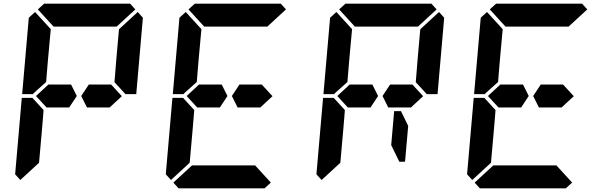

<svg xmlns="http://www.w3.org/2000/svg" viewBox="-20 -1020 3304 1040"><path d="M162 -515 158 -510H100L136 -924L170 -955L255 -862L240 -698L231 -590L230 -576ZM582 -562 640 -499 574 -438H546H510H451L420 -500L461 -562H520H557ZM192 -144 191 -138 90 -45 62 -76 98 -490H156L160 -485L216 -424L213 -384L206 -302ZM726 -955 754 -924 718 -510H660L656 -514L600 -575L601 -586L610 -698L624 -856L625 -862ZM185 -969 219 -1000H390H514H685L713 -969L612 -876H587H503H379H295H276H270ZM365 -562 396 -500 355 -438H296H259H232L175 -500L242 -562H269H306Z M978 -515 974 -510H916L952 -924L986 -955L1071 -862L1056 -698L1047 -590L1046 -576ZM1398 -562 1456 -499 1390 -438H1362H1326H1267L1236 -500L1277 -562H1336H1373ZM1008 -144 1007 -138 906 -45 878 -76 914 -490H972L976 -485L1032 -424L1029 -384L1022 -302ZM1447 -31 1413 0H1242H1118H947L919 -31L1020 -124H1045H1129H1253H1337H1362ZM1001 -969 1035 -1000H1206H1330H1501L1529 -969L1428 -876H1403H1319H1195H1111H1092H1086ZM1181 -562 1212 -500 1171 -438H1112H1075H1048L991 -500L1058 -562H1085H1122Z M1794 -515 1790 -510H1732L1768 -924L1802 -955L1887 -862L1872 -698L1863 -590L1862 -576ZM2214 -562 2272 -499 2206 -438H2178H2142H2083L2052 -500L2093 -562H2152H2189ZM1824 -144 1823 -138 1722 -45 1694 -76 1730 -490H1788L1792 -485L1848 -424L1845 -384L1838 -302ZM2358 -955 2386 -924 2350 -510H2292L2288 -514L2232 -575L2233 -586L2242 -698L2256 -856L2257 -862ZM2191 -338 2174 -144H2143L2099 -234L2115 -418H2152ZM1817 -969 1851 -1000H2022H2146H2317L2345 -969L2244 -876H2219H2135H2011H1927H1908H1902ZM1997 -562 2028 -500 1987 -438H1928H1891H1864L1807 -500L1874 -562H1901H1938Z M2610 -515 2606 -510H2548L2584 -924L2618 -955L2703 -862L2688 -698L2679 -590L2678 -576ZM3030 -562 3088 -499 3022 -438H2994H2958H2899L2868 -500L2909 -562H2968H3005ZM2640 -144 2639 -138 2538 -45 2510 -76 2546 -490H2604L2608 -485L2664 -424L2661 -384L2654 -302ZM3079 -31 3045 0H2874H2750H2579L2551 -31L2652 -124H2677H2761H2885H2969H2994ZM2633 -969 2667 -1000H2838H2962H3133L3161 -969L3060 -876H3035H2951H2827H2743H2724H2718ZM2813 -562 2844 -500 2803 -438H2744H2707H2680L2623 -500L2690 -562H2717H2754Z"/></svg>

Font: DSEG14 Classic
Style: Bold Italic
Weight: 700
Italic angle: -5°
Designer: Keshikan(Twitter:@keshinomi_88pro)
Version: Version 0.46